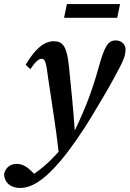

<svg xmlns="http://www.w3.org/2000/svg" viewBox="-90 -697 641 950"><path d="M-70 165C-68 207 -37 233 9 233C67 233 122 194 180 132C227 82 257 39 286 -2C342 -81 382 -152 419 -214C455 -274 478 -318 500 -359C521 -400 531 -422 531 -452C531 -479 510 -497 483 -497C444 -497 427 -469 396 -356C366 -249 335 -167 280 -51C273 -150 263 -255 251 -370C241 -467 221 -493 176 -493C131 -493 84 -458 37 -376L60 -355C88 -395 102 -406 116 -406C132 -406 138 -395 149 -305C169 -168 186 -71 200 54C191 64 182 74 172 84C143 114 112 140 79 163C48 131 25 114 -7 114C-39 114 -63 132 -70 165ZM227 -609H490L504 -677H241Z"/></svg>

Font: Source Serif Pro Semibold
Style: Italic
Weight: 600
Italic angle: -12°
Designer: Frank Grießhammer
Foundry: Adobe Systems Incorporated
Version: Version 3.001;hotconv 1.0.111;makeotfexe 2.5.65597